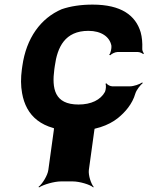

<svg xmlns="http://www.w3.org/2000/svg" viewBox="-20 -558 645 834"><path d="M216 -257 218 -271C229 -353 262 -424 364 -424C420 -424 457 -398 464 -359C465 -349 461 -326 454 -320L459 -318C464 -324 480 -332 490 -332H579C587 -332 598 -327 602 -323L605 -326C602 -330 597 -339 598 -347C599 -372 597 -396 591 -418C569 -491 507 -538 382 -538C331 -538 286 -531 248 -518C157 -479 94 -393 77 -271L75 -257C70 -220 70 -185 76 -153C93 -57 158 10 309 10C390 10 452 -13 492 -45C523 -70 555 -106 568 -152C573 -168 590 -189 600 -197L598 -200C587 -192 561 -183 544 -183H468C459 -183 445 -190 443 -196L438 -194C442 -188 440 -168 436 -159C417 -124 376 -104 321 -104C216 -104 205 -174 216 -257ZM366 180 390 6C393 -18 416 -55 431 -68L430 -70C413 -58 364 -44 334 -44H283C253 -44 209 -58 195 -70L191 -68C204 -55 217 -18 214 6L190 180C187 204 164 241 147 254L150 256C168 244 215 230 245 230H296C326 230 372 244 385 256L387 254C376 241 363 204 366 180Z"/></svg>

Font: Asimov
Style: EdgeWideIt
Weight: 500
Designer: Google
Version: Version 2.000980: 2014